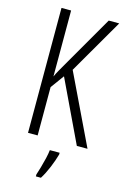

<svg xmlns="http://www.w3.org/2000/svg" viewBox="-138 -842 693 1060"><g transform="rotate(15 208.0 -312.5)"><path d="M416 -66H355L187 -419L131 -342V-66H76V-780H131V-403Q137 -417 151 -442Q165 -467 186 -503L346 -780H406L224 -466ZM273 5Q263 41 246 82Q229 123 209 155H180V144Q186 126 194 98.5Q202 71 208.5 43Q215 15 217 -5H273Z"/></g></svg>

Font: Noto Sans Malayalam UI ExtraCondensed Light
Style: Regular
Weight: 300
Width: 2
Designer: Jelle Bosma - Monotype Design Team
Foundry: Monotype Imaging Inc.
Version: Version 2.104; ttfautohint (v1.8.4.7-5d5b)